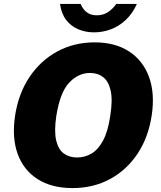

<svg xmlns="http://www.w3.org/2000/svg" viewBox="-20 -949 822 979"><path d="M350 10Q243 10 171.5 -35.8Q100 -81.5 70 -164.5Q40 -247.5 57 -360Q74.5 -473 130.8 -556.8Q187 -640.5 272.5 -686.8Q358 -733 462.5 -733Q567 -733 638 -686.8Q709 -640.5 739.8 -556.8Q770.5 -473 753.5 -360Q736.5 -248 681 -164.8Q625.5 -81.5 540.5 -35.8Q455.5 10 350 10ZM373 -146Q413 -146 447 -166.2Q481 -186.5 505.8 -232.8Q530.5 -279 542 -357Q555 -437.5 544.5 -485.8Q534 -534 506.2 -555.5Q478.5 -577 439 -577Q379.5 -577 332.8 -527.5Q286 -478 267 -357Q255.5 -279 266.5 -232.8Q277.5 -186.5 305.5 -166.2Q333.5 -146 373 -146ZM460 -784Q417 -784 380 -799.2Q343 -814.5 318 -846.5Q293 -878.5 286 -929H391Q398 -912 409 -899Q420 -886 435.8 -878.5Q451.5 -871 473 -871Q506 -871 530.5 -887.2Q555 -903.5 573 -929H678Q656 -880 621.8 -847.8Q587.5 -815.5 545.8 -799.8Q504 -784 460 -784Z"/></svg>

Font: Public Sans Thin Black
Style: Italic
Weight: 900
Italic angle: -8°
Version: Version 2.001